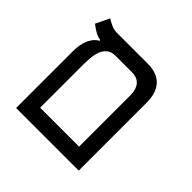

<svg xmlns="http://www.w3.org/2000/svg" viewBox="-159 -758 904 904"><g transform="rotate(45 293.0 -306.0)"><path d="M66.9 0V-376Q66.9 -426.8 82.3 -458.5Q97.7 -490.2 120.6 -501V-506.3Q99.6 -509.8 81.1 -521.2Q62.5 -532.7 48.8 -543.5L82 -611.8Q93.3 -604 112.8 -595Q132.3 -585.9 153.8 -585.9H357.9Q419.9 -585.9 451.9 -551.8Q483.9 -517.6 483.9 -452.1V0ZM225.1 -504.9Q196.3 -504.9 180.2 -491Q164.1 -477.1 156.7 -455.6Q149.4 -434.1 147.7 -410.4Q146 -386.7 146 -366.7V-81.1H405.3V-418.9Q405.3 -504.9 332.5 -504.9Z"/></g></svg>

Font: Cascadia Mono SemiLight
Style: Regular
Weight: 350
Monospace: yes
Designer: Aaron Bell
Foundry: Saja Typeworks
Version: Version 2404.023; ttfautohint (v1.8.4)